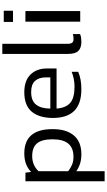

<svg xmlns="http://www.w3.org/2000/svg" viewBox="348 -1062 925 1661"><g transform="rotate(-90 810.5 -231.5)"><path d="M159.9 211.2V-33.5Q192.5 -11.8 227.3 -0.9Q262.1 9.9 306.8 9.9Q415.5 9.9 470.3 -56.5Q525 -122.9 523.8 -241.1Q523.8 -483.8 313.4 -483.8Q213.3 -483.8 153.4 -424.5L147.4 -473.9H72.6V211.2ZM159.9 -103.9V-360.9Q212.8 -415.5 290.3 -415.5Q366.9 -415.5 401.4 -373.2Q435.9 -330.9 435.9 -240.1Q435.9 -147.5 398.3 -102.9Q360.6 -58.4 285 -58.4Q245.9 -58.4 217.2 -70.3Q188.5 -82.2 159.9 -103.9Z M1019.8 -17.4V-74.1Q991.4 -62.1 957.8 -55.7Q924.1 -49.3 890.8 -49.3Q794.6 -49.3 751.4 -86.4Q708.1 -123.4 701.7 -204.6H1048.8V-286Q1048.8 -377 995.8 -430.4Q942.8 -483.8 843.6 -483.8Q730.2 -483.8 676.2 -421.1Q622.2 -358.4 620.4 -239.3Q620.4 -113.4 682.1 -51.7Q743.7 9.9 869.1 9.9Q913.3 9.9 950.3 3.2Q987.4 -3.5 1019.8 -17.4ZM845.9 -424.4Q910.9 -424.4 941.2 -390.7Q971.4 -357 971.4 -297.6V-258.6H701.7Q701.7 -337.7 735.3 -381.3Q768.9 -424.9 845.9 -424.4Z M1346.2 -1.2V-63.9Q1328.6 -57.8 1301.8 -57.8Q1281.2 -57.8 1271.6 -69.8Q1261.9 -81.7 1261.9 -110.7V-674H1174.7V-104.1Q1174.7 -43.2 1200.3 -16.6Q1225.8 9.9 1278.8 9.9Q1297.4 9.9 1313.3 7.8Q1329.3 5.8 1346.2 -1.2Z M1548.2 -581.6V-661.5H1451.2V-581.6ZM1545.5 0V-473.9L1453.4 -474.4V0Z"/></g></svg>

Font: Arad-VF Thin Dots1
Style: Regular
Weight: 100
Designer: Mohammad Darvishi
Version: Version 1.000;August 30, 2024;FontCreator 15.0.0.2992 64-bit